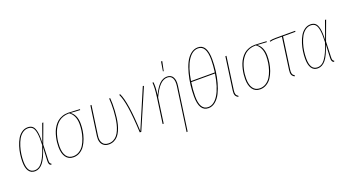

<svg xmlns="http://www.w3.org/2000/svg" viewBox="-59 -1446 4288 2351"><g transform="rotate(-20 2085.5 -270.5)"><path d="M255.9 -528.3Q296.4 -528.3 320.3 -506.6Q344.2 -484.9 355 -431.2Q365.7 -377.4 360.8 -286.6L443.4 -518.1H458L364.7 -265.1L356.9 -64.9Q356 -37.6 361.1 -26.6Q366.2 -15.6 378.9 -9.8L372.6 2.9Q361.8 -2 356 -6.8Q350.1 -11.7 345.9 -25.4Q341.8 -39.1 342.8 -61.5L350.6 -233.9Q309.6 -102.5 264.2 -46.6Q218.8 9.3 159.2 9.3Q106.9 9.3 79.3 -32Q51.8 -73.2 51.8 -153.3Q51.8 -199.7 58.6 -249Q65.4 -298.3 81.5 -348.9Q97.7 -399.4 120.6 -439Q143.6 -478.5 178.7 -503.4Q213.9 -528.3 255.9 -528.3ZM65.9 -153.3Q65.9 -3.9 159.7 -3.9Q196.3 -3.9 226.8 -27.1Q257.3 -50.3 288.6 -108.4Q319.8 -166.5 350.1 -262.7Q354.5 -359.9 345.7 -415.3Q336.9 -470.7 315.4 -493.2Q293.9 -515.6 255.4 -515.6Q216.8 -515.6 184.3 -491.7Q151.9 -467.8 130.6 -429.7Q109.4 -391.6 94.2 -343Q79.1 -294.4 72.5 -246.3Q65.9 -198.2 65.9 -153.3Z M662.6 9.3Q598.1 9.3 563.7 -38.6Q529.3 -86.4 529.3 -172.4Q529.3 -201.2 532.5 -231.4Q535.6 -261.7 543.7 -297.1Q551.8 -332.5 564 -364.3Q576.2 -396 596.4 -426Q616.7 -456.1 642.6 -477.8Q668.5 -499.5 704.8 -512.7Q741.2 -525.9 784.7 -525.9Q807.6 -525.9 935.5 -518.1L933.6 -506.3L810.5 -513.7Q844.7 -491.2 864 -448.7Q883.3 -406.2 883.3 -347.7Q883.3 -302.7 876.2 -255.9Q869.1 -209 852.1 -160.9Q835 -112.8 810.3 -75.4Q785.6 -38.1 747.3 -14.4Q709 9.3 662.6 9.3ZM662.6 -3.9Q706.5 -3.9 742.7 -27.1Q778.8 -50.3 801.5 -86.4Q824.2 -122.6 839.8 -169.4Q855.5 -216.3 862.1 -260.7Q868.7 -305.2 868.7 -347.7Q868.7 -407.2 848.6 -449.7Q828.6 -492.2 793.5 -514.6H786.6Q745.6 -514.6 710.7 -502Q675.8 -489.3 651.4 -468Q627 -446.8 607.7 -417.5Q588.4 -388.2 576.7 -357.4Q564.9 -326.7 557.1 -292.5Q549.3 -258.3 546.4 -229.2Q543.5 -200.2 543.5 -172.4Q543.5 -91.3 574.2 -47.6Q605 -3.9 662.6 -3.9Z M1329.1 -518.1Q1332.5 -476.1 1332.5 -446.3Q1332.5 -398.4 1330.3 -355.5Q1328.1 -312.5 1322 -265.6Q1315.9 -218.8 1305.9 -179.9Q1295.9 -141.1 1279.8 -105.2Q1263.7 -69.3 1242.4 -44.7Q1221.2 -20 1190.9 -5.4Q1160.6 9.3 1124 9.3Q1082.5 9.3 1055.9 -11.2Q1029.3 -31.7 1020.5 -63.7Q1011.7 -95.7 1017.1 -135.7L1071.3 -518.1H1085.4L1031.2 -135.3Q1022.9 -78.1 1046.1 -41.3Q1069.3 -4.4 1124 -3.9Q1158.2 -3.4 1186.5 -17.8Q1214.8 -32.2 1234.9 -56.6Q1254.9 -81.1 1270 -116.5Q1285.2 -151.9 1294.2 -189.9Q1303.2 -228 1309.1 -273.7Q1314.9 -319.3 1316.9 -360.4Q1318.8 -401.4 1318.8 -446.3Q1318.8 -481.9 1315.9 -518.1Z M1460.4 -521.5Q1522 -395.5 1538.1 -12.2L1755.4 -521L1769 -517.6L1545.9 0H1526.4Q1515.6 -216.8 1496.3 -336.7Q1477.1 -456.5 1446.8 -518.1Z M2067.9 -727.1 2083.5 -726.6 2058.1 -604.5H2047.9ZM2066.4 193.4 2147 -376Q2156.2 -442.9 2136.7 -479.5Q2117.2 -516.1 2071.3 -516.1Q2019 -516.1 1973.4 -468.8Q1927.7 -421.4 1883.8 -324.7L1837.9 0H1824.2L1871.1 -335Q1887.7 -455.6 1880.4 -519L1893.6 -520Q1897.5 -483.4 1896.2 -450.2Q1895 -417 1887.2 -354Q1929.7 -443.8 1973.6 -486.1Q2017.6 -528.3 2071.8 -528.3Q2124.5 -528.3 2147.7 -487.8Q2170.9 -447.3 2161.1 -377L2080.1 191.4Z M2548.3 -735.4Q2666.5 -735.4 2666.5 -536.6Q2666.5 -463.9 2657.5 -389.6Q2648.4 -315.4 2628.9 -243.4Q2609.4 -171.4 2581.3 -115.5Q2553.2 -59.6 2511.7 -25.1Q2470.2 9.3 2420.9 9.3Q2300.3 9.3 2300.3 -186.5Q2300.3 -257.8 2308.8 -331.3Q2317.4 -404.8 2336.7 -478.3Q2356 -551.8 2383.8 -608.2Q2411.6 -664.6 2454.3 -700Q2497.1 -735.4 2548.3 -735.4ZM2547.4 -722.7Q2471.7 -722.7 2414.6 -634.3Q2357.4 -545.9 2330.6 -375.5H2640.6Q2652.8 -469.7 2652.8 -537.1Q2652.8 -722.7 2547.4 -722.7ZM2638.2 -362.8H2329.1Q2314.5 -268.1 2314.5 -185.5Q2314.5 -3.9 2421.4 -3.9Q2497.1 -3.9 2554.4 -96.7Q2611.8 -189.5 2638.2 -362.8Z M2844.2 -518.1 2784.7 -92.3Q2779.8 -58.1 2786.4 -39.1Q2793 -20 2814.9 -6.8L2809.6 4.4Q2781.7 -10.3 2773.4 -32Q2765.1 -53.7 2770.5 -92.8L2830.1 -518.1Z M3094.7 9.3Q3030.3 9.3 2995.8 -38.6Q2961.4 -86.4 2961.4 -172.4Q2961.4 -201.2 2964.6 -231.4Q2967.8 -261.7 2975.8 -297.1Q2983.9 -332.5 2996.1 -364.3Q3008.3 -396 3028.6 -426Q3048.8 -456.1 3074.7 -477.8Q3100.6 -499.5 3137 -512.7Q3173.3 -525.9 3216.8 -525.9Q3239.7 -525.9 3367.7 -518.1L3365.7 -506.3L3242.7 -513.7Q3276.9 -491.2 3296.1 -448.7Q3315.4 -406.2 3315.4 -347.7Q3315.4 -302.7 3308.3 -255.9Q3301.3 -209 3284.2 -160.9Q3267.1 -112.8 3242.4 -75.4Q3217.8 -38.1 3179.4 -14.4Q3141.1 9.3 3094.7 9.3ZM3094.7 -3.9Q3138.7 -3.9 3174.8 -27.1Q3210.9 -50.3 3233.6 -86.4Q3256.3 -122.6 3272 -169.4Q3287.6 -216.3 3294.2 -260.7Q3300.8 -305.2 3300.8 -347.7Q3300.8 -407.2 3280.8 -449.7Q3260.7 -492.2 3225.6 -514.6H3218.8Q3177.7 -514.6 3142.8 -502Q3107.9 -489.3 3083.5 -468Q3059.1 -446.8 3039.8 -417.5Q3020.5 -388.2 3008.8 -357.4Q2997.1 -326.7 2989.3 -292.5Q2981.4 -258.3 2978.5 -229.2Q2975.6 -200.2 2975.6 -172.4Q2975.6 -91.3 3006.3 -47.6Q3037.1 -3.9 3094.7 -3.9Z M3577.1 -505.4 3519 -92.3Q3514.2 -57.6 3520.8 -38.8Q3527.3 -20 3549.3 -6.8L3543.5 4.4Q3516.1 -10.3 3507.8 -32Q3499.5 -53.7 3504.9 -92.8L3562.5 -505.4H3483.9Q3437.5 -505.4 3407.7 -496.6L3404.8 -508.8Q3432.1 -518.1 3485.4 -518.1H3739.7L3738.3 -505.4Z M3940.9 -528.3Q3981.4 -528.3 4005.4 -506.6Q4029.3 -484.9 4040 -431.2Q4050.8 -377.4 4045.9 -286.6L4128.4 -518.1H4143.1L4049.8 -265.1L4042 -64.9Q4041 -37.6 4046.1 -26.6Q4051.3 -15.6 4064 -9.8L4057.6 2.9Q4046.9 -2 4041 -6.8Q4035.2 -11.7 4031 -25.4Q4026.9 -39.1 4027.8 -61.5L4035.6 -233.9Q3994.6 -102.5 3949.2 -46.6Q3903.8 9.3 3844.2 9.3Q3792 9.3 3764.4 -32Q3736.8 -73.2 3736.8 -153.3Q3736.8 -199.7 3743.7 -249Q3750.5 -298.3 3766.6 -348.9Q3782.7 -399.4 3805.7 -439Q3828.6 -478.5 3863.8 -503.4Q3898.9 -528.3 3940.9 -528.3ZM3751 -153.3Q3751 -3.9 3844.7 -3.9Q3881.3 -3.9 3911.9 -27.1Q3942.4 -50.3 3973.6 -108.4Q4004.9 -166.5 4035.2 -262.7Q4039.6 -359.9 4030.8 -415.3Q4022 -470.7 4000.5 -493.2Q3979 -515.6 3940.4 -515.6Q3901.9 -515.6 3869.4 -491.7Q3836.9 -467.8 3815.7 -429.7Q3794.4 -391.6 3779.3 -343Q3764.2 -294.4 3757.6 -246.3Q3751 -198.2 3751 -153.3Z"/></g></svg>

Font: Fira Sans Compressed Hair
Style: Italic
Weight: 100
Width: 3
Italic angle: -8°
Designer: Carrois Corporate & Edenspiekermann AG
Foundry: Carrois Corporate GbR & Edenspiekermann AG
Version: Version 4.203;PS 004.203;hotconv 1.0.88;makeotf.lib2.5.64775